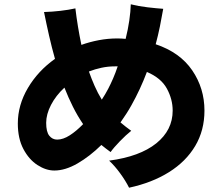

<svg xmlns="http://www.w3.org/2000/svg" viewBox="-20 -825 1040 894"><path d="M581 49Q565 17 539.5 -18Q514 -53 488 -77Q631 -96 707.5 -157.5Q784 -219 784 -310Q784 -363 757 -412.5Q730 -462 664 -490Q633 -408 592 -335Q581 -315 568 -295Q555 -275 541 -255Q553 -245 565.5 -235Q578 -225 591 -216Q566 -196 537.5 -166.5Q509 -137 495 -117Q484 -125 473.5 -133Q463 -141 452 -150Q398 -97 341 -64Q284 -31 233 -31Q194 -31 154.5 -56.5Q115 -82 89 -131Q63 -180 63 -250Q63 -336 110 -415.5Q157 -495 236 -551Q221 -604 208.5 -659Q196 -714 185 -769Q222 -770 261 -774.5Q300 -779 331 -786Q336 -744 343 -701.5Q350 -659 359 -616Q398 -630 440.5 -638Q483 -646 526 -646Q536 -646 545.5 -645.5Q555 -645 565 -644Q576 -688 582 -729.5Q588 -771 589 -805Q624 -796 667 -791Q710 -786 740 -784Q733 -743 724.5 -701.5Q716 -660 705 -619Q818 -581 875 -497.5Q932 -414 932 -310Q932 -218 889 -145.5Q846 -73 767 -23.5Q688 26 581 49ZM246 -175Q274 -175 305 -195Q336 -215 367 -247Q341 -285 319.5 -328Q298 -371 280 -417Q240 -380 217.5 -336.5Q195 -293 195 -253Q195 -211 209.5 -193Q224 -175 246 -175ZM454 -361Q471 -387 484 -412Q495 -433 506.5 -459.5Q518 -486 528 -516H515Q483 -516 452.5 -509.5Q422 -503 394 -492Q406 -458 420.5 -425Q435 -392 454 -361Z"/></svg>

Font: Zen Kaku Gothic Antique Black
Style: Regular
Weight: 900
Designer: Yoshimichi Ohira
Foundry: Positype
Version: Version 1.001